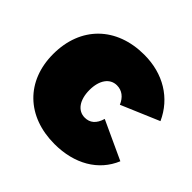

<svg xmlns="http://www.w3.org/2000/svg" viewBox="-145 -700 853 853"><g transform="rotate(45 281.5 -273.5)"><path d="M384 -321 563 -397C518 -497 423 -555 304 -555C129 -555 15 -443 15 -271C15 -102 128 8 302 8C427 8 523 -48 563 -145L381 -229C369 -188 346 -170 314 -170C270 -170 242 -210 242 -272C242 -333 270 -373 314 -373C346 -373 370 -354 384 -321Z"/></g></svg>

Font: Montserrat arm Black
Style: Regular
Weight: 900
Designer: Julieta Ulanovsky
Foundry: Julieta Ulanovsky
Version: Version 6.000;PS 006.000;hotconv 1.0.88;makeotf.lib2.5.64775